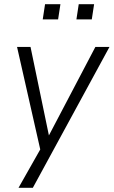

<svg xmlns="http://www.w3.org/2000/svg" viewBox="-20 -712 540 912"><path d="M68 180 179 -16 176 19 61 -489H125L216 -51H203L433 -489H500L136 180ZM343 -620 354 -692H427L416 -620ZM183 -620 194 -692H267L256 -620Z"/></svg>

Font: Nunito Sans 10pt SemiCondensed Light
Style: Italic
Weight: 300
Width: 4
Italic angle: -9°
Designer: Vernon Adams
Foundry: Vernon Adams
Version: Version 3.101;gftools[0.9.27]